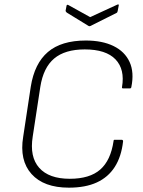

<svg xmlns="http://www.w3.org/2000/svg" viewBox="-20 -854 660 886"><path d="M298 12Q182 12 125.5 -51Q69 -114 87 -223L122 -454Q139 -561 201 -614Q263 -667 376 -667Q452 -667 504 -641.5Q556 -616 578 -568Q600 -520 586 -452Q585 -446 579 -446H548Q542 -446 543 -452Q557 -534 513 -580Q469 -626 371 -626Q280 -626 230 -584Q180 -542 166 -453L131 -224Q116 -130 161 -79.5Q206 -29 302 -29Q394 -29 442.5 -71.5Q491 -114 504 -203Q504 -209 509 -209H541Q548 -209 548 -202Q540 -131 509.5 -83.5Q479 -36 426.5 -12Q374 12 298 12ZM520 -832Q524 -834 526.5 -833.5Q529 -833 528 -829L523 -803Q522 -796 517 -794L397 -734Q392 -732 389 -734L288 -796Q282 -801 283 -806L287 -827Q288 -834 295 -831L396 -775Z"/></svg>

Font: Sofia Sans ExtraLight
Style: Italic
Weight: 250
Italic angle: -9°
Version: Version 4.100-B